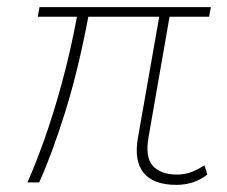

<svg xmlns="http://www.w3.org/2000/svg" viewBox="-20 -512 636 539"><path d="M57 0Q79 -49 104.5 -120.5Q130 -192 154 -280Q178 -368 196 -465H86L91 -492H572L567 -465H456L397 -127Q387 -71 409 -46.5Q431 -22 477 -22Q497 -22 514.5 -28Q532 -34 554 -48L562 -22Q525 7 475 7Q411 7 383.5 -26.5Q356 -60 367 -124L427 -465H228Q199 -312 162 -194.5Q125 -77 90 0Z"/></svg>

Font: Livvic Thin
Style: Italic
Weight: 250
Italic angle: -10°
Designer: Jacques Le Bailly, Baron von Fonthausen
Version: Version 1.001; ttfautohint (v1.8.2)